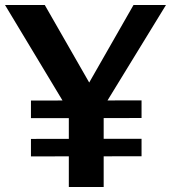

<svg xmlns="http://www.w3.org/2000/svg" viewBox="-21 -743 680 763"><path d="M638.5 -723 391 -319V0H252.5V-302L-1 -723H157L333.5 -415L509.5 -723ZM541.5 -344V-274L102 -273.5V-343.5ZM541.5 -191.5V-122L102 -121.5V-191Z"/></svg>

Font: Public Sans SemiBold
Style: Regular
Weight: 600
Designer: The Public Sans Project Authors: Dan O. Williams and USWDS (Libre Franklin designed by Pablo Impallari and Rodrigo Fuenz
Version: Version 1.007